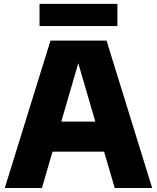

<svg xmlns="http://www.w3.org/2000/svg" viewBox="-20 -944 788 964"><path d="M4 0 233.5 -740H515L744 0H556L364 -657.5H382L190.5 0ZM180.5 -182.5 221 -333.5H526.5L566.5 -182.5ZM178.5 -813V-924.5H569.5V-813Z"/></svg>

Font: Encode Sans Condensed Thin ExtraBold
Style: Regular
Weight: 800
Version: Version 3.002